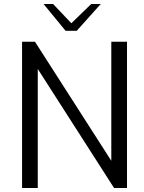

<svg xmlns="http://www.w3.org/2000/svg" viewBox="-20 -946 723 966"><path d="M91 -736H156L540 -137V-736H619V0H554L170 -599V0H91ZM199 -926H247L339 -829L439 -926H487L366 -791H310Z"/></svg>

Font: Exo
Style: Regular
Weight: 400
Designer: Natanael Gama
Foundry: Natanael Gama
Version: Version 1.500; ttfautohint (v1.6)